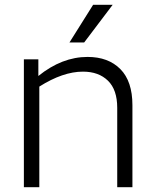

<svg xmlns="http://www.w3.org/2000/svg" viewBox="-20 -776 644 796"><path d="M324 -479Q241 -479 143 -417V0H79V-530H139V-461Q237 -540 343 -540Q429 -540 479 -489.5Q529 -439 529 -340V0H466V-329Q466 -404 427.5 -441.5Q389 -479 324 -479ZM366 -756H447L329 -600H268Z"/></svg>

Font: Roundo
Style: Regular
Weight: 400
Designer: Namrata Goyal (Gurmukhi), Shiva Nallaperumal (Latin)
Foundry: Indian Type Foundry
Version: Version 1.000;PS 1.0;hotconv 1.0.88;makeotf.lib2.5.647800